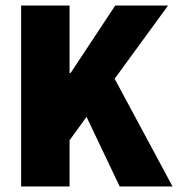

<svg xmlns="http://www.w3.org/2000/svg" viewBox="-20 -670 640 690"><path d="M56 0V-650H230V-408H234L394 -650H584L392 -387L600 0H410L291 -250L230 -166V0Z"/></svg>

Font: TypoPRO Source Code Pro
Style: Regular
Weight: 900
Monospace: yes
Designer: Paul D. Hunt, Teo Tuominen
Foundry: Adobe Systems Incorporated
Version: Version 2.010;PS 1.0;hotconv 1.0.84;makeotf.lib2.5.63406